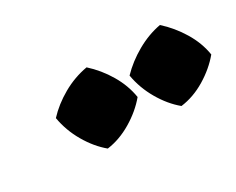

<svg xmlns="http://www.w3.org/2000/svg" viewBox="-45 -922 628 510"><g transform="rotate(-30 269.0 -667.5)"><path d="M234 -775Q264 -748 285 -712.5Q306 -677 312 -639Q287 -609 250 -587Q213 -565 175 -560Q146 -584 124.5 -621Q103 -658 96 -699Q122 -727 158 -747.5Q194 -768 234 -775ZM459 -775Q489 -748 510.5 -712.5Q532 -677 538 -639Q513 -609 476.5 -587Q440 -565 401 -560Q372 -584 350.5 -621Q329 -658 322 -699Q349 -727 385 -747.5Q421 -768 459 -775Z"/></g></svg>

Font: Piazzolla Black
Style: Italic
Weight: 900
Italic angle: -11.3°
Designer: Juan Pablo del Peral
Foundry: Huerta Tipografica
Version: Version 1.330